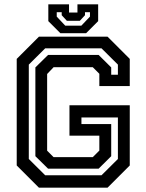

<svg xmlns="http://www.w3.org/2000/svg" viewBox="-20 -870 679 890"><path d="M160.5 0 57.5 -103V-597L160.5 -700H478.5L581.5 -597V-471H440.5V-528L410 -558.5H228.5L198.5 -527V-171.5L228.5 -141.5H410L440.5 -172V-241H302V-382H581.5V-103L478.5 0ZM189.5 -57.5H450.5L526.5 -133V-325.5H357.5V-295H495.5V-146L437 -88H203L144 -146V-557.5L203 -615.5H437L495.5 -557.5V-523.5H526.5V-570.5L450.5 -646H189.5L113.5 -570.5V-133ZM260 -716 204 -772V-850H300V-812H339V-850H435V-772L379 -716ZM282.5 -751H357L397 -793V-813.5H374V-799.5L350 -773.5H290L266 -799.5V-813.5H243V-793Z"/></svg>

Font: Tourney Thin SemiBold
Style: Regular
Weight: 600
Version: Version 1.015